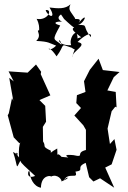

<svg xmlns="http://www.w3.org/2000/svg" viewBox="-20 -836 599 896"><path d="M267 -104C238 -138 251 -81 247 -143C185 -109 221 -104 217 -133C172 -154 197 -152 181 -176L180 -244L195 -268L191 -342L164 -369L215 -391L170 -490L172 -501L148 -535L109 -497L20 -503L44 -456L23 -473L42 -366L36 -378L21 -307L16 -298L44 -195L71 -167C88 -182 63 -180 69 -101C28 -154 99 -90 41 -127C66 -51 52 -43 75 -86C79 -72 97 -60 144 -15C95 5 114 -53 118 -34C120 -5 136 34 171 40C172 -21 219 -17 218 -12C249 -27 272 6 266 11C323 -11 284 -15 274 14C294 -42 348 7 332 -35C379 -41 330 -55 380 -76L396 -9L416 11L447 -4L513 40L471 -54L501 -69L524 -137L514 -187L493 -164L482 -236L501 -317L518 -338L524 -335L520 -407L481 -414L511 -476L538 -500L460 -509L440 -562L399 -510L372 -457L379 -407L339 -392L336 -355L358 -332L327 -297L369 -251L381 -230V-136C329 -123 379 -99 323 -112C310 -113 272 -117 299 -101ZM171 -693C136 -701 182 -676 149 -645C210 -642 209 -635 242 -623C195 -577 196 -646 244 -573C287 -629 255 -634 315 -613C334 -597 332 -622 316 -569C317 -598 395 -629 342 -640C366 -665 411 -694 404 -663C360 -716 397 -719 344 -720C375 -726 397 -792 342 -723C375 -759 319 -742 331 -750C307 -787 297 -789 309 -816C285 -793 251 -796 211 -801C246 -744 203 -757 193 -789C228 -794 203 -738 151 -748C176 -700 149 -684 176 -673ZM280 -746C269 -758 317 -710 326 -708C308 -699 331 -684 359 -662C307 -651 358 -630 336 -684C320 -682 303 -649 312 -625C235 -622 256 -677 267 -627C231 -658 219 -641 261 -717C208 -732 266 -740 273 -732C217 -762 302 -779 261 -774Z"/></svg>

Font: Asimov Aggro
Style: Medium
Weight: 500
Designer: Google
Version: Version 2.000980; 2014